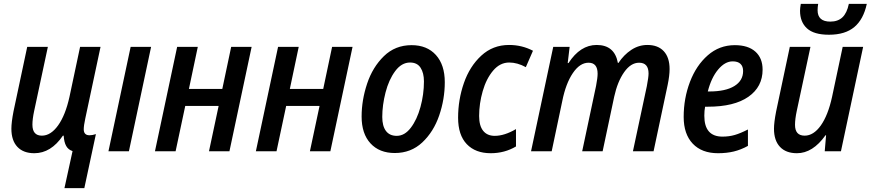

<svg xmlns="http://www.w3.org/2000/svg" viewBox="-20 -784 4512 995"><path d="M356 -1Q334 -8 323 -27.5Q312 -47 310 -81H306Q244 10 158 10Q101 10 70 -23Q39 -56 39 -117Q39 -150 50 -207L121 -541H228L157 -209Q148 -167 148 -138Q148 -81 197 -81Q243 -81 281 -134Q319 -187 340 -282L395 -541H501L422 -170Q414 -133 414 -114Q414 -83 444 -83Q459 -83 477 -89L417 191H314Z M657 -541H763L648 0H542Z M898 -541H1005L959 -323H1132L1178 -541H1284L1169 0H1063L1113 -235H940L890 0H783Z M1421 -541H1528L1482 -323H1655L1701 -541H1807L1692 0H1586L1636 -235H1463L1413 0H1306Z M1854 -180Q1854 -265 1882.5 -350.5Q1911 -436 1969.5 -493Q2028 -550 2113 -550Q2193 -550 2239 -499Q2285 -448 2285 -358Q2285 -270 2256 -185.5Q2227 -101 2168.5 -46Q2110 9 2026 9Q1946 9 1900 -41Q1854 -91 1854 -180ZM2177 -362Q2177 -406 2159.5 -433Q2142 -460 2105 -460Q2061 -460 2028 -415.5Q1995 -371 1978 -305Q1961 -239 1961 -178Q1961 -131 1980 -105.5Q1999 -80 2036 -80Q2077 -80 2109 -122Q2141 -164 2159 -229.5Q2177 -295 2177 -362Z M2354 -174Q2354 -267 2384 -353.5Q2414 -440 2474 -495.5Q2534 -551 2618 -551Q2685 -551 2742 -521L2705 -436Q2661 -460 2619 -460Q2571 -460 2535.5 -418Q2500 -376 2481.5 -311.5Q2463 -247 2463 -183Q2463 -132 2484 -106Q2505 -80 2544 -80Q2594 -80 2654 -115V-25Q2595 10 2523 10Q2444 10 2399 -37Q2354 -84 2354 -174Z M2847 -541H2932L2922 -457H2926Q2987 -551 3072 -551Q3165 -551 3182 -458H3185Q3213 -500 3251.5 -525.5Q3290 -551 3335 -551Q3390 -551 3420 -518.5Q3450 -486 3450 -426Q3450 -392 3440 -344L3367 0H3260L3332 -337Q3341 -384 3341 -403Q3341 -459 3292 -459Q3249 -459 3214.5 -410Q3180 -361 3163 -283L3103 0H2997L3069 -339Q3077 -381 3077 -402Q3077 -459 3030 -459Q2985 -459 2948.5 -405Q2912 -351 2894 -261L2839 0H2732Z M3523 -178Q3523 -274 3555.5 -359.5Q3588 -445 3648 -497.5Q3708 -550 3788 -550Q3857 -550 3894.5 -516.5Q3932 -483 3932 -423Q3932 -334 3858.5 -282.5Q3785 -231 3648 -231H3634Q3630 -211 3630 -184Q3630 -76 3724 -76Q3758 -76 3787.5 -84.5Q3817 -93 3856 -113V-28Q3820 -8 3783 1Q3746 10 3701 10Q3617 10 3570 -39.5Q3523 -89 3523 -178ZM3656 -310Q3740 -310 3785.5 -338Q3831 -366 3831 -416Q3831 -440 3817.5 -453Q3804 -466 3777 -466Q3737 -466 3701.5 -423.5Q3666 -381 3648 -310Z M3991 -117Q3991 -149 4002 -206L4073 -541H4180L4109 -209Q4100 -167 4100 -137Q4100 -81 4150 -81Q4196 -81 4233.5 -133.5Q4271 -186 4292 -282L4347 -541H4453L4338 0H4254L4261 -83H4258Q4192 10 4110 10Q4053 10 4022 -23Q3991 -56 3991 -117ZM4126 -728Q4126 -742 4130 -764H4220Q4217 -746 4217 -731Q4217 -672 4283 -672Q4322 -672 4345.5 -694Q4369 -716 4379 -764H4472Q4455 -684 4407.5 -644Q4360 -604 4276 -604Q4198 -604 4162 -637Q4126 -670 4126 -728Z"/></svg>

Font: Noto Sans UI NarrowMedium
Style: Italic
Weight: 500
Width: 4
Italic angle: -12°
Designer: Monotype Design Team
Foundry: Monotype Imaging Inc.
Version: Version 1.001